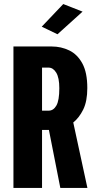

<svg xmlns="http://www.w3.org/2000/svg" viewBox="-20 -930 490 950"><path d="M46.5 0V-700H236Q282.5 -700 322.8 -680.5Q363 -661 387.5 -616Q412 -571 412 -494.5Q412 -429 391.8 -388Q371.5 -347 342.5 -324L412.5 0H278.5L222 -287H188V0ZM188 -382.5H221Q244.5 -382.5 259 -407.8Q273.5 -433 273.5 -493.5Q273.5 -545.5 258.2 -570.5Q243 -595.5 220 -595.5H188ZM264.5 -760.5 186.5 -798 293 -910 388.5 -872.5Z"/></svg>

Font: Trispace Condensed SemiBold
Style: Regular
Weight: 600
Width: 3
Designer: Tyler Finck
Foundry: Etcetera Type Company
Version: Version 1.210; ttfautohint (v1.8.3)